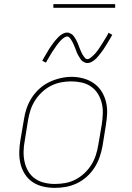

<svg xmlns="http://www.w3.org/2000/svg" viewBox="-20 -904 640 932"><path d="M246 8Q217 8 189 1.5Q161 -5 138.5 -20Q116 -35 101 -58.5Q86 -82 79.5 -109Q73 -136 73.5 -165Q74 -194 79 -223L96 -323Q100 -351 109 -377.5Q118 -404 133.5 -428.5Q149 -453 171 -473Q193 -493 219 -505.5Q245 -518 273 -524.5Q301 -531 328 -531Q356 -531 384 -523.5Q412 -516 434.5 -500.5Q457 -485 472 -462Q487 -439 494 -411.5Q501 -384 500 -355Q499 -326 494 -297L478 -197Q473 -169 464 -142.5Q455 -116 439.5 -91.5Q424 -67 402 -47Q380 -27 354 -14.5Q328 -2 300.5 3Q273 8 246 8ZM246 -11Q271 -11 296.5 -15.5Q322 -20 345.5 -32Q369 -44 389 -62.5Q409 -81 423 -103.5Q437 -126 445 -150.5Q453 -175 457 -200L474 -300Q478 -326 479 -352.5Q480 -379 474 -403.5Q468 -428 455 -449Q442 -470 421.5 -484Q401 -498 376 -503.5Q351 -509 325 -509Q300 -509 275 -504Q250 -499 226.5 -487Q203 -475 183.5 -456.5Q164 -438 150 -416Q136 -394 128 -369.5Q120 -345 116 -320L100 -220Q95 -194 94.5 -168Q94 -142 99.5 -117.5Q105 -93 117.5 -72Q130 -51 150 -37Q170 -23 195 -17Q220 -11 246 -11ZM404 -598Q398 -598 392 -600.5Q386 -603 381 -606.5Q376 -610 372.5 -615Q369 -620 366 -625Q363 -630 360 -635Q357 -640 354.5 -645.5Q352 -651 350 -657Q348 -663 345.5 -669Q343 -675 340.5 -681Q338 -687 335.5 -692.5Q333 -698 330.5 -702.5Q328 -707 324 -713Q320 -719 316 -723Q312 -727 306 -727Q301 -727 296.5 -724.5Q292 -722 288.5 -719.5Q285 -717 281 -713.5Q277 -710 272.5 -705Q268 -700 266 -697.5Q264 -695 261.5 -692Q259 -689 256.5 -685.5Q254 -682 251.5 -678.5Q249 -675 246.5 -671Q244 -667 241 -663Q238 -659 235 -654.5Q232 -650 229 -645Q226 -640 223 -634.5Q220 -629 216.5 -623.5Q213 -618 209.5 -612Q206 -606 203 -600L185 -609Q191 -620 197 -630Q203 -640 208.5 -649.5Q214 -659 219 -667Q224 -675 229 -682Q234 -689 238.5 -695Q243 -701 247.5 -706.5Q252 -712 259 -719.5Q266 -727 273 -732.5Q280 -738 288.5 -742Q297 -746 306 -746Q312 -746 318 -743.5Q324 -741 329 -737.5Q334 -734 337.5 -729Q341 -724 344 -719.5Q347 -715 350 -709.5Q353 -704 355.5 -698.5Q358 -693 360 -687.5Q362 -682 364.5 -675.5Q367 -669 369.5 -663Q372 -657 374.5 -651.5Q377 -646 379.5 -641.5Q382 -637 386 -631Q390 -625 394 -621Q398 -617 404 -617Q409 -617 413.5 -619.5Q418 -622 421.5 -625Q425 -628 429 -631.5Q433 -635 437.5 -639.5Q442 -644 444 -646.5Q446 -649 448.5 -652Q451 -655 453.5 -658.5Q456 -662 458.5 -665.5Q461 -669 463.5 -673Q466 -677 469 -681.5Q472 -686 475 -690.5Q478 -695 481 -700Q484 -705 487 -710Q490 -715 493.5 -720.5Q497 -726 500.5 -732Q504 -738 507 -745L525 -735Q519 -724 513 -714Q507 -704 501.5 -695Q496 -686 491 -678Q486 -670 481 -662.5Q476 -655 471 -649Q466 -643 462 -637.5Q458 -632 451 -624.5Q444 -617 437 -611.5Q430 -606 421.5 -602Q413 -598 404 -598ZM239 -866V-884H539V-866Z"/></svg>

Font: Iosevka Etoile Thin Oblique
Style: Regular
Weight: 100
Italic angle: -9°
Designer: Belleve Invis
Foundry: Belleve Invis
Version: Version 15.5.2; ttfautohint (v1.8.4)